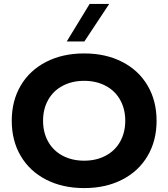

<svg xmlns="http://www.w3.org/2000/svg" viewBox="-20 -951 860 981"><path d="M780 -334Q780 -232 734 -154Q688 -76 604 -33Q520 10 410 10Q300 10 216 -33Q132 -76 86 -154Q40 -232 40 -334Q40 -436 86 -514Q132 -592 216 -635Q300 -678 410 -678Q520 -678 604 -635Q688 -592 734 -514Q780 -436 780 -334ZM620 -334Q620 -394 594 -440.5Q568 -487 520 -512.5Q472 -538 410 -538Q348 -538 300 -512.5Q252 -487 226 -440.5Q200 -394 200 -334Q200 -274 226 -227.5Q252 -181 300 -155.5Q348 -130 410 -130Q472 -130 520 -155.5Q568 -181 594 -227.5Q620 -274 620 -334ZM438 -931H538L411 -739H321Z"/></svg>

Font: Madhuban Bold
Style: Regular
Weight: 700
Designer: jaikishan Patel
Foundry: MagicType
Version: Version 1.000